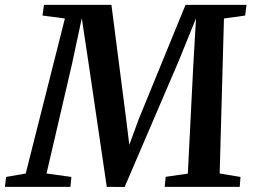

<svg xmlns="http://www.w3.org/2000/svg" viewBox="-59 -763 1032 784"><path d="M-39 0 -34 -40.5 46 -54.5 206 -687.5 114.5 -699.5 120.5 -743H396L456.5 -273.5L469 -171.5L507.5 -276.5L698.5 -743H947.5L942 -699.5L855.5 -687.5L838 -54.5L923 -40.5L920 0H613.5L617.5 -41L708 -54L730 -491.5L741.5 -688.5L670.5 -513.5L450 0.5L377 0L303 -502.5L275 -688.5L234.5 -499.5L131 -54.5L232.5 -40.5L228.5 0Z"/></svg>

Font: Merriweather 36pt SemiBold
Style: Italic
Weight: 600
Italic angle: -7.8°
Version: Version 2.101